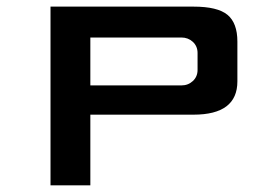

<svg xmlns="http://www.w3.org/2000/svg" viewBox="-20 -557 777 577"><path d="M251.5 -212.4V0H131.8V-537.1H561.5Q633.8 -537.1 663.6 -512.5Q693.4 -487.8 693.4 -432.1V-312.5Q693.4 -212.4 561.5 -212.4ZM251.5 -444.3V-300.3H524.9Q545.4 -300.3 559.6 -313.5Q573.7 -326.7 573.7 -346.7V-397.9Q573.7 -418 559.6 -431.2Q545.4 -444.3 524.9 -444.3Z"/></svg>

Font: Squarish Sans CT
Style: Regular
Weight: 400
Version: Version 0.9